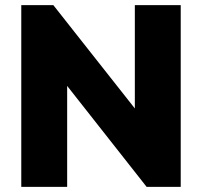

<svg xmlns="http://www.w3.org/2000/svg" viewBox="-20 -729 788 749"><path d="M63 0V-709H188L242 -564V0ZM552 0 138 -526 188 -709 603 -183ZM552 0 506 -149V-709H685V0Z"/></svg>

Font: Outfit Thin ExtraBold
Style: Regular
Weight: 800
Version: Version 1.100;gftools[0.9.27]